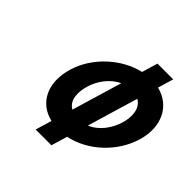

<svg xmlns="http://www.w3.org/2000/svg" viewBox="-231 -1099 1377 1377"><g transform="rotate(45 458.0 -410.0)"><path d="M566 -219.2 681 -605.2C741.3 -571.8 750.2 -492.2 726.5 -412.6C702.6 -332.4 647.8 -252.3 566 -219.2ZM406.8 -220.9C346.8 -254.9 341.7 -333.7 365.2 -412.5C388.3 -490.1 443.2 -567.7 520.4 -602.6ZM569 -765.6C403.6 -728.1 244.7 -587.3 192.7 -412.5C140.1 -236.1 206.2 -93.7 358.1 -57.6L321.3 66H481.1L517.7 -56.9C689.7 -91.8 846.1 -234.9 899 -412.5C951.7 -589.4 876.1 -731.5 729.1 -766.9L764.6 -886H604.8Z"/></g></svg>

Font: Hussar
Style: BdOblThree
Weight: 700
Foundry: Cannot Into Space Fonts
Version: Version 2.00